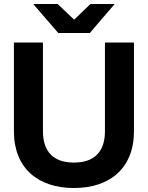

<svg xmlns="http://www.w3.org/2000/svg" viewBox="-20 -934 744 966"><path d="M352 12C532 12 654 -87 654 -274V-720H508V-274C508 -166 450 -116 352 -116C254 -116 196 -166 196 -274V-720H50V-274C50 -87 172 12 352 12ZM147 -914 273 -768H432L557 -914H435L353 -835L270 -914Z"/></svg>

Font: Aspekta 650
Style: Regular
Weight: 650
Designer: Ivo Dolenc
Version: Version 2.000